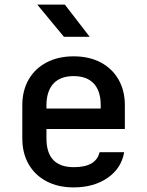

<svg xmlns="http://www.w3.org/2000/svg" viewBox="-20 -805 640 835"><path d="M300 10Q233 10 182.5 -16.5Q132 -43 104.5 -91Q77 -139 77 -203V-347Q77 -411 104.5 -459Q132 -507 182.5 -533.5Q233 -560 300 -560Q368 -560 418 -533.5Q468 -507 495.5 -459Q523 -411 523 -347V-244H182V-203Q182 -78 301 -78Q398 -78 413 -143H520Q508 -73 448 -31.5Q388 10 300 10ZM182 -333H418V-348Q418 -409 388 -441.5Q358 -474 300 -474Q242 -474 212 -441Q182 -408 182 -347ZM258 -645 142 -785H262L370 -645Z"/></svg>

Font: Tiny SemiBold
Style: Regular
Weight: 600
Designer: Philipp Nurullin, Konstantin Bulenkov
Foundry: JetBrains
Version: Version 2.251; ttfautohint (v1.8.4.7-5d5b)